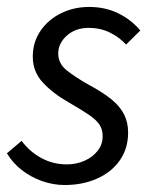

<svg xmlns="http://www.w3.org/2000/svg" viewBox="-22 -518 444 550"><path d="M163.2 12Q130.7 12 98.8 0.9Q66.9 -10.3 40.5 -30.8Q14.1 -51.4 -2.2 -78.9L39.9 -114.5Q63.2 -83.1 96.7 -65.1Q130.3 -47.1 169.4 -47.1Q197 -47.1 220.4 -57.6Q243.9 -68.1 258 -86.4Q272.1 -104.6 272.1 -127.9Q272.1 -145.9 263.7 -159.7Q255.3 -173.4 234.1 -188.2Q212.9 -202.9 175.5 -224.2Q129.6 -250.3 100.8 -281.5Q71.9 -312.7 71.9 -355.4Q71.9 -397.1 93.8 -429.4Q115.8 -461.7 152.6 -479.9Q189.5 -498.1 233.5 -498.1Q278.9 -498.1 315.8 -480.3Q352.8 -462.6 380 -430.7L339.2 -390.4Q318.9 -412.2 291.8 -425.2Q264.7 -438.2 232.2 -438.2Q194.3 -438.2 169.5 -416Q144.8 -393.9 144.8 -364.3Q144.8 -335.7 169.5 -316.2Q194.3 -296.6 231.1 -275.8Q272.2 -253.9 297.1 -233.5Q322 -213.1 333.5 -190.1Q345 -167.1 345 -138.3Q345 -92.7 321.3 -58.8Q297.6 -24.9 256.2 -6.5Q214.8 12 163.2 12Z"/></svg>

Font: Source Sans Variable
Style: Italic
Weight: 200
Italic angle: -11°
Designer: Paul D. Hunt
Foundry: Adobe Systems Incorporated
Version: Version 3.006;hotconv 1.0.111;makeotfexe 2.5.65597